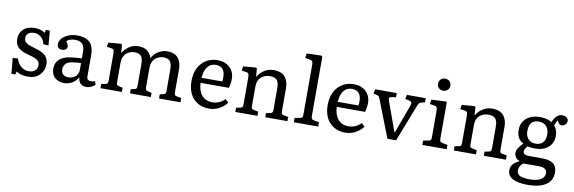

<svg xmlns="http://www.w3.org/2000/svg" viewBox="-63 -1312 6238 2088"><g transform="rotate(10 3056.0 -268.5)"><path d="M64.9 14.2 48.8 -158.2 105 -162.1Q146.5 -45.9 245.1 -45.9Q287.1 -45.9 313 -67.9Q338.9 -89.8 338.9 -129.9Q338.9 -149.9 329.3 -165Q319.8 -180.2 303.7 -189.5Q287.6 -198.7 266.8 -205.8Q246.1 -212.9 222.9 -219Q199.7 -225.1 176.8 -232.4Q153.8 -239.7 133.1 -250.7Q112.3 -261.7 96.2 -276.9Q80.1 -292 70.6 -315.9Q61 -339.8 61 -371.1Q61 -437.5 106.4 -479.2Q151.9 -521 232.9 -521Q264.2 -521 294.4 -511.5Q324.7 -502 342.8 -486.8L351.1 -521H395L408.2 -357.9L351.1 -362.8Q340.8 -411.6 307.9 -439.2Q274.9 -466.8 234.9 -466.8Q192.4 -466.8 168.7 -448.2Q145 -429.7 145 -394Q145 -369.1 160.4 -352.3Q175.8 -335.4 200.2 -325.9Q224.6 -316.4 253.9 -308.3Q283.2 -300.3 312.7 -289.6Q342.3 -278.8 366.7 -263.4Q391.1 -248 406.5 -219.7Q421.9 -191.4 421.9 -151.9Q421.9 -83.5 374.8 -34.7Q327.6 14.2 243.2 14.2Q167 14.2 118.2 -20L106.9 14.2Z M643.6 14.2Q618.2 14.2 594.5 6.8Q570.8 -0.5 549.8 -15.6Q528.8 -30.8 516.1 -58.1Q503.4 -85.4 503.4 -121.1Q503.4 -185.1 544.2 -223.1Q585 -261.2 658.7 -272Q717.8 -280.8 790.5 -284.2V-352.1Q790.5 -416.5 763.2 -443.4Q735.8 -470.2 682.6 -470.2Q652.3 -470.2 627.2 -460.9Q602.1 -451.7 590.8 -439.9Q591.8 -438 596.9 -429.2Q602.1 -420.4 604.2 -416.3Q606.4 -412.1 610.1 -405Q613.8 -397.9 615.2 -392.8Q616.7 -387.7 616.7 -383.8Q616.7 -365.7 601.6 -352.3Q586.4 -338.9 562.5 -338.9Q532.7 -338.9 519.3 -353.5Q505.9 -368.2 505.9 -391.1Q505.9 -426.3 532.7 -456.3Q559.6 -486.3 603.8 -503.7Q647.9 -521 696.8 -521Q729.5 -521 756.1 -516.1Q782.7 -511.2 807.1 -498.8Q831.5 -486.3 847.9 -466.6Q864.3 -446.8 874 -414.8Q883.8 -382.8 883.8 -340.8V-100.1Q883.8 -37.6 975.6 -64L985.8 -25.9Q966.8 -7.3 940.2 3.4Q913.6 14.2 893.6 14.2Q807.6 14.2 798.8 -75.2Q742.2 14.2 643.6 14.2ZM681.6 -55.2Q694.8 -55.2 708.5 -58.1Q722.2 -61 737.1 -68.8Q752 -76.7 763.7 -88.1Q775.4 -99.6 783 -118.7Q790.5 -137.7 790.5 -161.1V-231.9Q747.6 -231.9 693.8 -223.1Q644.5 -216.3 622.6 -190.7Q600.6 -165 600.6 -131.8Q600.6 -92.3 623.5 -73.7Q646.5 -55.2 681.6 -55.2Z M1045.4 0V-46.9L1093.3 -56.2Q1102.5 -58.1 1108.2 -61.5Q1113.8 -64.9 1116 -72Q1118.2 -79.1 1118.7 -85Q1119.1 -90.8 1119.1 -104V-386.2Q1119.1 -421.4 1113.5 -433.1Q1107.9 -444.8 1085.4 -448.2L1036.1 -455.1L1043.5 -502.9L1182.1 -514.2L1194.3 -506.8L1201.2 -418H1204.1Q1227.5 -459 1272.2 -490Q1316.9 -521 1373 -521Q1492.2 -521 1523.4 -416Q1544.9 -458.5 1590.6 -489.7Q1636.2 -521 1693.4 -521Q1736.3 -521 1767.6 -507.6Q1798.8 -494.1 1816.7 -469.7Q1834.5 -445.3 1842.8 -415.8Q1851.1 -386.2 1851.1 -350.1V-96.2Q1851.1 -75.2 1856.7 -66.9Q1862.3 -58.6 1882.3 -55.2L1929.2 -46.9V0H1692.4V-45.9L1728 -54.2Q1747.1 -57.6 1752.7 -66.2Q1758.3 -74.7 1758.3 -96.2V-320.8Q1758.3 -345.2 1756.8 -361.8Q1755.4 -378.4 1749.8 -396.2Q1744.1 -414.1 1734.4 -424.8Q1724.6 -435.5 1706.8 -442.4Q1689 -449.2 1664.1 -449.2Q1639.6 -449.2 1616.9 -441.2Q1594.2 -433.1 1574.7 -417Q1555.2 -400.9 1543.7 -373.3Q1532.2 -345.7 1532.2 -310.1V-100.1Q1532.2 -77.6 1536.4 -69.1Q1540.5 -60.5 1556.2 -57.1L1602.1 -45.9V0H1372.1V-45.9L1408.2 -54.2Q1427.7 -57.6 1433.1 -65.9Q1438.5 -74.2 1438.5 -96.2V-320.8Q1438.5 -345.2 1437 -361.6Q1435.5 -377.9 1430.2 -396Q1424.8 -414.1 1415 -424.8Q1405.3 -435.5 1387.5 -442.4Q1369.6 -449.2 1344.2 -449.2Q1319.8 -449.2 1297.1 -441.2Q1274.4 -433.1 1254.9 -417Q1235.4 -400.9 1223.9 -373.3Q1212.4 -345.7 1212.4 -310.1V-100.1Q1212.4 -77.6 1217 -68.8Q1221.7 -60.1 1237.3 -57.1L1282.2 -45.9V0Z M2246.1 14.2Q2169.4 14.2 2114.5 -21Q2059.6 -56.2 2033.2 -114.5Q2006.8 -172.9 2006.8 -247.1Q2006.8 -373 2074.7 -447Q2142.6 -521 2251 -521Q2330.6 -521 2382.8 -473.4Q2435.1 -425.8 2435.1 -344.2Q2435.1 -297.9 2420.9 -246.1H2107.9Q2110.8 -159.7 2152.6 -109.9Q2194.3 -60.1 2269 -60.1Q2349.1 -60.1 2406.7 -120.1L2441.9 -85Q2410.6 -43 2359.4 -14.4Q2308.1 14.2 2246.1 14.2ZM2107.9 -301.8H2337.9Q2340.8 -321.3 2340.8 -348.1Q2340.8 -407.2 2314.7 -437.5Q2288.6 -467.8 2239.7 -467.8Q2211.9 -467.8 2189.9 -458Q2168 -448.2 2153.8 -432.4Q2139.6 -416.5 2129.6 -394Q2119.6 -371.6 2115 -349.6Q2110.4 -327.6 2107.9 -301.8Z M2534.7 0V-46.9L2582.5 -56.2Q2591.8 -58.1 2597.4 -61.5Q2603 -64.9 2605.2 -72Q2607.4 -79.1 2607.9 -85Q2608.4 -90.8 2608.4 -104V-386.2Q2608.4 -421.4 2602.8 -433.1Q2597.2 -444.8 2574.7 -448.2L2525.4 -455.1L2532.7 -502.9L2671.4 -514.2L2683.6 -506.8L2690.4 -418H2693.4Q2717.3 -459.5 2762.9 -490.2Q2808.6 -521 2868.7 -521Q2913.6 -521 2946.3 -507.6Q2979 -494.1 2997.3 -469.7Q3015.6 -445.3 3024.2 -415.8Q3032.7 -386.2 3032.7 -350.1V-96.2Q3032.7 -74.7 3038.1 -66.7Q3043.5 -58.6 3063.5 -55.2L3110.4 -46.9V0H2865.7V-45.9L2909.7 -54.2Q2928.2 -57.6 2933.8 -66.2Q2939.5 -74.7 2939.5 -96.2V-320.8Q2939.5 -345.2 2938 -361.8Q2936.5 -378.4 2930.7 -396.2Q2924.8 -414.1 2914.3 -424.8Q2903.8 -435.5 2885 -442.4Q2866.2 -449.2 2839.4 -449.2Q2782.2 -449.2 2741.9 -414.3Q2701.7 -379.4 2701.7 -310.1V-100.1Q2701.7 -77.6 2706.3 -68.8Q2710.9 -60.1 2726.6 -57.1L2779.3 -45.9V0Z M3181.2 0V-48.8L3238.3 -58.1Q3247.6 -59.6 3253.4 -62.7Q3259.3 -65.9 3262.5 -69.3Q3265.6 -72.8 3267.1 -79.8Q3268.6 -86.9 3268.8 -92.3Q3269 -97.7 3269 -108.9V-643.1Q3269 -676.8 3262 -687.7Q3254.9 -698.7 3226.1 -703.1L3182.1 -710L3188 -761.2L3351.1 -766.1L3362.3 -754.9V-105Q3362.3 -82 3368.2 -71.8Q3374 -61.5 3394 -58.1L3450.2 -47.9V0Z M3750 14.2Q3673.3 14.2 3618.4 -21Q3563.5 -56.2 3537.1 -114.5Q3510.7 -172.9 3510.7 -247.1Q3510.7 -373 3578.6 -447Q3646.5 -521 3754.9 -521Q3834.5 -521 3886.7 -473.4Q3939 -425.8 3939 -344.2Q3939 -297.9 3924.8 -246.1H3611.8Q3614.7 -159.7 3656.5 -109.9Q3698.2 -60.1 3772.9 -60.1Q3853 -60.1 3910.6 -120.1L3945.8 -85Q3914.6 -43 3863.3 -14.4Q3812 14.2 3750 14.2ZM3611.8 -301.8H3841.8Q3844.7 -321.3 3844.7 -348.1Q3844.7 -407.2 3818.6 -437.5Q3792.5 -467.8 3743.7 -467.8Q3715.8 -467.8 3693.8 -458Q3671.9 -448.2 3657.7 -432.4Q3643.6 -416.5 3633.5 -394Q3623.5 -371.6 3618.9 -349.6Q3614.3 -327.6 3611.8 -301.8Z M4214.4 0 4059.1 -398.9Q4048.3 -427.7 4041.5 -436.5Q4034.7 -445.3 4015.1 -450.2L3980.5 -458L3990.2 -506.8H4228V-460.9L4180.2 -454.1Q4159.7 -451.2 4155.5 -440.7Q4151.4 -430.2 4161.1 -403.8L4277.3 -83H4282.2L4397.5 -397Q4406.2 -422.9 4401.1 -434.3Q4396 -445.8 4374 -451.2L4330.1 -460.9L4340.3 -506.8H4548.3V-460L4511.2 -452.1Q4493.2 -448.7 4485.1 -438.7Q4477.1 -428.7 4465.3 -397.9L4310.1 0Z M4720.2 -620.1Q4690.9 -620.1 4671.9 -638.4Q4652.8 -656.7 4652.8 -686Q4652.8 -715.3 4671.9 -734.1Q4690.9 -752.9 4720.2 -752.9Q4750.5 -752.9 4769.3 -734.6Q4788.1 -716.3 4788.1 -687Q4788.1 -657.7 4769 -638.9Q4750 -620.1 4720.2 -620.1ZM4600.1 0V-48.8L4657.2 -58.1Q4666.5 -59.6 4672.4 -62.7Q4678.2 -65.9 4681.4 -69.3Q4684.6 -72.8 4686 -79.8Q4687.5 -86.9 4687.7 -92.3Q4688 -97.7 4688 -108.9V-381.8Q4688 -417.5 4681.9 -429.7Q4675.8 -441.9 4651.9 -444.8L4604 -452.1L4610.8 -502L4769 -509.8L4781.2 -504.9V-105Q4781.2 -82 4787.1 -71.8Q4793 -61.5 4813 -58.1L4869.1 -47.9V0Z M4947.8 0V-46.9L4995.6 -56.2Q5004.9 -58.1 5010.5 -61.5Q5016.1 -64.9 5018.3 -72Q5020.5 -79.1 5021 -85Q5021.5 -90.8 5021.5 -104V-386.2Q5021.5 -421.4 5015.9 -433.1Q5010.3 -444.8 4987.8 -448.2L4938.5 -455.1L4945.8 -502.9L5084.5 -514.2L5096.7 -506.8L5103.5 -418H5106.4Q5130.4 -459.5 5176 -490.2Q5221.7 -521 5281.7 -521Q5326.7 -521 5359.4 -507.6Q5392.1 -494.1 5410.4 -469.7Q5428.7 -445.3 5437.3 -415.8Q5445.8 -386.2 5445.8 -350.1V-96.2Q5445.8 -74.7 5451.2 -66.7Q5456.5 -58.6 5476.6 -55.2L5523.4 -46.9V0H5278.8V-45.9L5322.8 -54.2Q5341.3 -57.6 5346.9 -66.2Q5352.5 -74.7 5352.5 -96.2V-320.8Q5352.5 -345.2 5351.1 -361.8Q5349.6 -378.4 5343.8 -396.2Q5337.9 -414.1 5327.4 -424.8Q5316.9 -435.5 5298.1 -442.4Q5279.3 -449.2 5252.4 -449.2Q5195.3 -449.2 5155 -414.3Q5114.7 -379.4 5114.7 -310.1V-100.1Q5114.7 -77.6 5119.4 -68.8Q5124 -60.1 5139.6 -57.1L5192.4 -45.9V0Z M5808.1 229Q5579.1 229 5579.1 106Q5579.1 66.4 5602.1 39.6Q5625 12.7 5670.4 -7.8V-12.2Q5641.1 -21 5626.7 -43.9Q5612.3 -66.9 5612.3 -88.9Q5612.3 -117.7 5626.7 -141.6Q5641.1 -165.5 5677.2 -203.1V-206.1Q5603 -244.1 5603 -342.8Q5603 -424.3 5659.9 -472.7Q5716.8 -521 5810.1 -521Q5885.7 -521 5940.4 -487.8Q5955.1 -529.3 5981.4 -555.7Q6007.8 -582 6044.4 -582Q6071.3 -582 6091.3 -567.9Q6111.3 -553.7 6111.3 -528.8Q6111.3 -506.8 6093.8 -490Q6076.2 -473.1 6054.2 -473.1Q6027.3 -473.1 6014.2 -500L6004.4 -521Q5985.8 -492.7 5975.1 -458Q6013.2 -413.6 6013.2 -348.1Q6013.2 -267.1 5957.3 -220.5Q5901.4 -173.8 5811 -173.8Q5764.6 -173.8 5730 -184.1Q5698.2 -148.4 5698.2 -124Q5698.2 -101.1 5715.1 -92Q5731.9 -83 5768.1 -83H5896Q5927.2 -83 5951.4 -80.1Q5975.6 -77.1 5999.3 -68.8Q6022.9 -60.5 6038.6 -46.6Q6054.2 -32.7 6063.7 -9.3Q6073.2 14.2 6073.2 45.9Q6073.2 93.8 6052.7 129.6Q6032.2 165.5 5995.6 186.8Q5959 208 5911.9 218.5Q5864.7 229 5808.1 229ZM5809.1 -227.1Q5861.8 -227.1 5889.9 -258.1Q5918 -289.1 5918 -345.2Q5918 -403.8 5888.4 -437Q5858.9 -470.2 5803.2 -470.2Q5698.2 -470.2 5698.2 -348.1Q5698.2 -290.5 5729.2 -258.8Q5760.3 -227.1 5809.1 -227.1ZM5816.4 166Q5894.5 166 5936.3 140.1Q5978 114.3 5978 69.8Q5978 7.8 5885.3 7.8H5717.3Q5671.4 43 5671.4 90.8Q5671.4 131.8 5705.1 148.9Q5738.8 166 5816.4 166Z"/></g></svg>

Font: Literata Book
Style: Regular
Weight: 400
Designer: Latin by Veronika Burian and Jose Scaglione. Greek by Irene Vlachou. Cyrillic by Vera Evstafieva
Foundry: TypeTogether
Version: Version 2.003;PS 002.003;hotconv 1.0.88;makeotf.lib2.5.64775